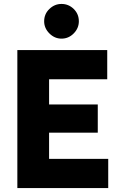

<svg xmlns="http://www.w3.org/2000/svg" viewBox="-20 -954 627 974"><path d="M68 0V-700H524V-552H229V-424H476V-281H229V-148H529V0ZM292 -758Q257 -758 230.5 -784.5Q204 -811 204 -846Q204 -883 230.5 -908.5Q257 -934 292 -934Q328 -934 354 -908.5Q380 -883 380 -846Q380 -811 354 -784.5Q328 -758 292 -758Z"/></svg>

Font: Figtree ExtraBold
Style: Regular
Weight: 800
Designer: Erik Kennedy
Foundry: Erik Kennedy
Version: Version 2.002